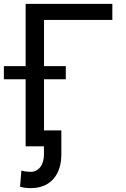

<svg xmlns="http://www.w3.org/2000/svg" viewBox="-45 -747 641 980"><path d="M528.4 -727.3H85.9V-409.4H-25.2V-342.3H85.9V0H179.3V41.5C179.3 98 149.9 130.3 111.5 130.3C101.9 130.3 73.5 127.5 64.3 123.2L57.2 206C76.3 211.6 92.3 213.1 112.9 213.1C214.1 213.1 268.1 143.1 268.1 41.5V-81.3H179.7V-342.3H290.8V-409.4H179.7V-645.2H528.4Z"/></svg>

Font: Margiela Sans Text
Style: Regular
Weight: 400
Designer: Stefan Endress, Andreas Faust
Version: Version 1.100;FEAKit 1.0